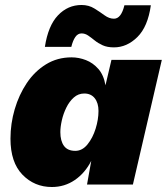

<svg xmlns="http://www.w3.org/2000/svg" viewBox="-20 -740 669 770"><path d="M188 10Q118 10 70 -39.5Q22 -89 22 -184Q22 -244 39 -302Q56 -360 87.5 -407Q119 -454 164.5 -482Q210 -510 267 -510Q296 -510 324.5 -499Q353 -488 374.5 -463.5Q396 -439 403 -398L427 -500H629L513 0H329L346 -95Q321 -46 280 -18Q239 10 188 10ZM282 -135Q310 -135 331 -161Q352 -187 363.5 -224Q375 -261 375 -295Q375 -327 360 -346Q345 -365 318 -365Q294 -365 276 -349Q258 -333 246 -308.5Q234 -284 228 -257.5Q222 -231 222 -210Q222 -175 236.5 -155Q251 -135 282 -135ZM585 -719Q573 -633 531 -591.5Q489 -550 437 -550Q410 -550 391.5 -558.5Q373 -567 359.5 -578Q346 -589 333.5 -597.5Q321 -606 307 -606Q292 -606 282 -591.5Q272 -577 266 -552H160Q173 -637 212.5 -678.5Q252 -720 307 -720Q336 -720 358.5 -706Q381 -692 399.5 -678.5Q418 -665 437 -665Q466 -665 479 -719Z"/></svg>

Font: Work Sans ExtraBold
Style: Italic
Weight: 800
Italic angle: -13°
Designer: Wei Huang
Foundry: Wei Huang
Version: Version 2.012; ttfautohint (v1.8.3)